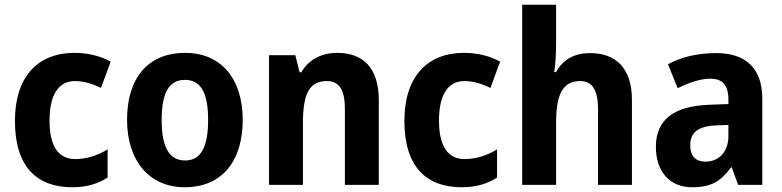

<svg xmlns="http://www.w3.org/2000/svg" viewBox="-20 -780 3300 810"><path d="M285 10C346 10 394 -5 434 -31V-150C392 -124 346 -109 297 -109C228 -109 189 -161 189 -271C189 -382 228 -438 296 -438C333 -438 369 -427 406 -409L447 -520C405 -543 353 -557 294 -557C141 -557 43 -458 43 -270C43 -77 135 10 285 10Z M1004 -274C1004 -456 905 -557 762 -557C603 -557 516 -450 516 -274C516 -102 610 10 759 10C919 10 1004 -103 1004 -274ZM662 -274C662 -385 691 -443 760 -443C830 -443 858 -384 858 -274C858 -164 830 -103 761 -103C691 -103 662 -164 662 -274Z M1403 -557C1335 -557 1282 -528 1251 -475H1244L1226 -547H1115V0H1258V-259C1258 -380 1282 -438 1359 -438C1413 -438 1435 -398 1435 -320V0H1578V-358C1578 -493 1512 -557 1403 -557Z M1928 10C1989 10 2037 -5 2077 -31V-150C2035 -124 1989 -109 1940 -109C1871 -109 1832 -161 1832 -271C1832 -382 1871 -438 1939 -438C1976 -438 2012 -427 2049 -409L2090 -520C2048 -543 1996 -557 1937 -557C1784 -557 1686 -458 1686 -270C1686 -77 1778 10 1928 10Z M2326 -601V-760H2183V0H2326V-259C2326 -376 2350 -438 2428 -438C2479 -438 2503 -399 2503 -320V0H2646V-358C2646 -493 2578 -556 2469 -556C2406 -556 2356 -531 2326 -476H2318C2323 -506 2326 -549 2326 -601Z M3002 -556C2922 -556 2853 -539 2798 -509L2839 -408C2888 -432 2935 -448 2977 -448C3026 -448 3053 -423 3053 -360V-341L2970 -338C2823 -332 2747 -275 2747 -161C2747 -55 2806 10 2900 10C2981 10 3022 -16 3064 -74H3067L3094 0H3196V-363C3196 -491 3127 -556 3002 -556ZM3003 -251 3053 -253V-206C3053 -138 3011 -98 2956 -98C2917 -98 2892 -120 2892 -167C2892 -219 2922 -248 3003 -251Z"/></svg>

Font: Noto Sans Lao Looped SemiCondensed
Style: Bold
Weight: 700
Width: 4
Designer: Mark Frömberg, Ben Mitchell
Foundry: The Fontpad Ltd
Version: Version 1.002